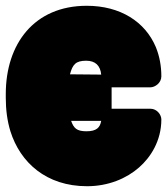

<svg xmlns="http://www.w3.org/2000/svg" viewBox="-26 -596 578 664"><path d="M324 -338 216 -339C225 -373 236 -386 272 -386C304 -386 321 -369 324 -338ZM-6 -271V-257C-6 -217 -1 -178 10 -142C44 -34 134 48 275 48C349 48 412 21 455 -17C495 -52 532 -109 532 -183C532 -199 517 -220 494 -220H362H360V-294H494C510 -294 532 -309 532 -332C532 -367 526 -401 513 -433C476 -521 390 -576 274 -576C92 -576 -6 -444 -6 -271ZM324 -178C320 -155 308 -142 273 -142C239 -142 229 -153 220 -178H323Z"/></svg>

Font: Asimov Print
Style: E
Weight: 500
Designer: Google
Version: Version 2.000980; 2014